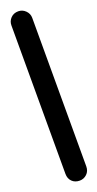

<svg xmlns="http://www.w3.org/2000/svg" viewBox="-128 -630 330 650"><g transform="rotate(-20 37.5 -305.0)"><path d="M0 -38H75V-573H0ZM38 -75Q21 -75 10.5 -64Q0 -53 0 -38Q0 -21 10.5 -10.5Q21 0 38 0Q53 0 64 -10.5Q75 -21 75 -38Q75 -53 64 -64Q53 -75 38 -75ZM38 -610Q21 -610 10.5 -599Q0 -588 0 -573Q0 -556 10.5 -545.5Q21 -535 38 -535Q53 -535 64 -545.5Q75 -556 75 -573Q75 -588 64 -599Q53 -610 38 -610Z"/></g></svg>

Font: Wavefont Medium
Style: Regular
Weight: 500
Version: Version 3.004;gftools[0.9.33]